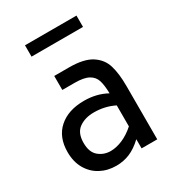

<svg xmlns="http://www.w3.org/2000/svg" viewBox="-186 -876 908 998"><g transform="rotate(-30 267.5 -377.0)"><path d="M33 0ZM470 -320V0H376V-55Q338 -19 300 -3Q262 13 218 13Q166 13 124 -9.5Q82 -32 57.5 -74.5Q33 -117 33 -175Q33 -265 89 -314.5Q145 -364 240 -364Q315 -364 375 -331Q374 -380 365 -409Q356 -438 328 -453.5Q300 -469 245 -469H171V-553H260Q348 -553 394 -523.5Q440 -494 455 -444.5Q470 -395 470 -320ZM376 -132V-258Q320 -286 254 -286Q201 -286 165 -260.5Q129 -235 129 -175Q129 -119 159.5 -93.5Q190 -68 231 -68Q265 -68 302.5 -84Q340 -100 376 -132ZM119 -767H428V-699H119Z"/></g></svg>

Font: Biryani
Style: Regular
Weight: 400
Designer: Dan Reynolds and Mathieu Réguer
Foundry: Dan Reynolds and Mathieu Réguer
Version: Version 1.004; ttfautohint (v1.1) -l 5 -r 5 -G 72 -x 0 -D la